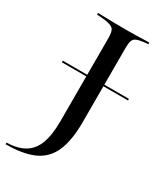

<svg xmlns="http://www.w3.org/2000/svg" viewBox="-235 -648 785 917"><g transform="rotate(30 157.0 -189.0)"><path d="M-7.3 -280.6V-289.5H357.3V-280.6ZM127.4 -201.6V-492.7Q127.4 -529.8 115.7 -541.9Q104 -554 64.5 -558.9L24.2 -562.1V-571Q41.9 -571 64.1 -570.2Q86.3 -569.4 112.5 -569Q138.7 -568.5 167.7 -568.5H174.2H183.9Q209.7 -568.5 231.9 -569Q254 -569.4 273.4 -570.2Q292.7 -571 307.3 -571V-562.1L282.3 -559.7Q257.3 -556.5 244 -550.4Q230.6 -544.4 226.2 -531Q221.8 -517.7 221.8 -492.7V-201.6ZM-44.4 192.7V183.9Q15.3 182.3 53.6 159.7Q91.9 137.1 109.7 89.5Q127.4 41.9 127.4 -33.9V-201.6H221.8V-81.5Q221.8 16.9 195.6 77.8Q169.4 138.7 110.9 165.7Q52.4 192.7 -44.4 192.7Z"/></g></svg>

Font: Playfair 144pt SemiExpanded Medium
Style: Regular
Weight: 500
Width: 6
Designer: Claus Eggers Sørensen
Foundry: Claus Eggers Sørensen
Version: Version 2.203